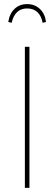

<svg xmlns="http://www.w3.org/2000/svg" viewBox="-20 -907 262 927"><path d="M202.1 -800.8 186 -796.9Q171.9 -866.2 110.8 -866.2Q52.2 -866.2 36.1 -796.9L20 -800.8Q25.9 -840.8 50 -864Q74.2 -887.2 110.8 -887.2Q147.5 -887.2 172.4 -864Q197.3 -840.8 202.1 -800.8ZM122.1 -681.2V0H100.1V-681.2Z"/></svg>

Font: Fira Sans Compressed Thin
Style: Regular
Weight: 100
Width: 1
Designer: Carrois Corporate & Edenspiekermann AG
Foundry: Carrois Corporate GbR & Edenspiekermann AG
Version: Version 4.203;PS 004.203;hotconv 1.0.88;makeotf.lib2.5.64775